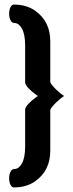

<svg xmlns="http://www.w3.org/2000/svg" viewBox="-20 -660 320 840"><path d="M40 -640Q96 -640 134 -613Q200 -566 200 -480V-300Q207 -286 226.5 -267.5Q246 -249 260 -240Q246 -231 226.5 -212.5Q207 -194 200 -180V0Q200 86 134 133Q96 160 40 160Q32 160 26 148.5Q20 137 20 120Q20 103 26 91.5Q32 80 40 80Q62 80 76 55Q90 30 90 -20V-180Q90 -200 145 -240Q90 -280 90 -300V-460Q90 -510 76 -535Q62 -560 40 -560Q32 -560 26 -571.5Q20 -583 20 -600Q20 -617 26 -628.5Q32 -640 40 -640Z"/></svg>

Font: SOV_ThonBuri
Style: Book
Weight: 400
Version: Version 1.00